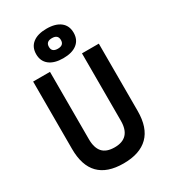

<svg xmlns="http://www.w3.org/2000/svg" viewBox="-223 -1041 1032 1162"><g transform="rotate(-30 293.0 -460.0)"><path d="M291 9.8Q63.5 9.8 63.5 -222.7V-693.4H181.2V-222.7Q181.2 -162.1 208.3 -131.8Q235.4 -101.6 293 -101.6Q404.8 -101.6 404.8 -222.7V-693.4H522.5V-222.7Q522.5 -106.4 463.6 -48.3Q404.8 9.8 291 9.8ZM293 -724.1Q231 -724.1 196.5 -751.2Q162.1 -778.3 162.1 -827.1Q162.1 -876.5 196.5 -903.3Q231 -930.2 293 -930.2Q355.5 -930.2 389.6 -903.3Q423.8 -876.5 423.8 -827.1Q423.8 -778.3 389.6 -751.2Q355.5 -724.1 293 -724.1ZM293 -790.5Q335 -790.5 335 -827.1Q335 -864.3 293 -864.3Q251 -864.3 251 -827.1Q251 -790.5 293 -790.5Z"/></g></svg>

Font: CaskaydiaCove NFP SemiBold
Style: Regular
Weight: 600
Designer: Aaron Bell
Foundry: Saja Typeworks
Version: Version 2111.001; VTT 6.35;Nerd Fonts 3.1.1